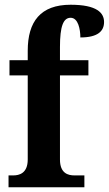

<svg xmlns="http://www.w3.org/2000/svg" viewBox="-20 -790 459 810"><path d="M16 0H336V-50H294C268 -50 233 -58 233 -117V-472H353V-536H233V-592C233 -679 247 -715 278 -715C310 -715 319 -666 319 -632C393 -632 419 -659 419 -697C419 -735 390 -770 278 -770C151 -770 97 -699 97 -576V-536H20V-472H97V-117C97 -58 60 -50 36 -50H16Z"/></svg>

Font: Noto Serif Thai Condensed
Style: Bold
Weight: 700
Width: 3
Designer: Monotype Design Team
Foundry: Monotype Imaging Inc.
Version: Version 2.002